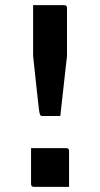

<svg xmlns="http://www.w3.org/2000/svg" viewBox="-20 -720 390 748"><path d="M215 -268H145Q140 -268 137 -271Q136 -273 134.5 -278Q133 -283 130.5 -304Q128 -325 123 -371.5Q118 -418 109 -502V-700H230Q241 -700 241 -689V-502Q234 -444 228 -385.5Q222 -327 215 -268ZM249 8H112Q101 8 101 -3V-143H238Q249 -143 249 -132Z"/></svg>

Font: Recursive Sn Lnr St Med
Style: Regular
Weight: 500
Version: Version 1.085;hotconv 1.1.0;makeotfexe 2.6.0; ttfautohint (v